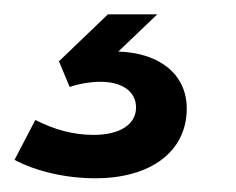

<svg xmlns="http://www.w3.org/2000/svg" viewBox="-78 -30 332 270"><path d="M56.2 220.7C133.3 220.7 184.6 183.6 184.6 122.6C184.6 75.2 147.5 44.4 88.4 42.5L143.1 -9.8H73.7L4.9 56.2L20 92.3C32.2 87.9 49.8 85 63 85C93.8 85 113.3 98.6 113.3 121.1C113.3 145.5 89.8 159.7 53.7 159.7C24.4 159.7 -2.4 151.9 -28.3 138.7L-57.6 194.8C-26.4 211.4 15.6 220.7 56.2 220.7Z"/></svg>

Font: Guggenheim Sans Display
Style: Italic
Weight: 400
Italic angle: -7°
Designer: Modified by Tom Baber under direction of Pentagram Design 2023
Foundry: rsms
Version: Version 1.001;Glyphs 3.1.2 (3151)